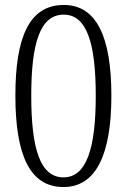

<svg xmlns="http://www.w3.org/2000/svg" viewBox="-20 -744 512 774"><path d="M236 10C366 10 429 -119 429 -358C429 -596 369 -724 237 -724C96 -724 42 -590 42 -359C42 -119 100 10 236 10ZM236 -29C141 -29 106 -147 106 -358C106 -566 140 -685 237 -685C331 -685 366 -567 366 -358C366 -149 330 -29 236 -29Z"/></svg>

Font: Noto Serif Georgian Condensed Light
Style: Regular
Weight: 300
Width: 3
Designer: Monotype Design Team, Akaki Razmadze
Foundry: Google LLC
Version: Version 2.003